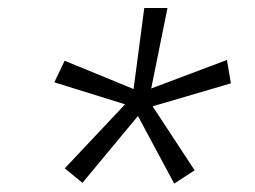

<svg xmlns="http://www.w3.org/2000/svg" viewBox="-20 -675 627 473"><path d="M288.1 -418 113.8 -472.2 139.2 -525.4 309.1 -455.6 335.4 -655.3H392.6L352.5 -457L539.1 -527.3L548.8 -469.7L356 -413.1L459.5 -255.4L409.2 -222.7L319.8 -389.2L183.1 -224.6L139.6 -260.3Z"/></svg>

Font: Roboto Mono Light
Style: Italic
Weight: 300
Designer: Google
Version: Version 2.000985; 2015; ttfautohint (v1.3)